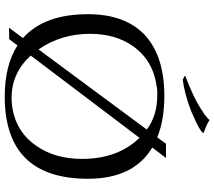

<svg xmlns="http://www.w3.org/2000/svg" viewBox="-67 -820 906 812"><g transform="rotate(90 386.0 -414.0)"><path d="M388 19Q256 19 172 -35L146 0L97 1L141 -58Q40 -148 40 -333Q40 -494 132 -577Q221 -656 386 -656Q488 -656 561 -626L588 -663H648L604 -605Q736 -526 736 -333Q736 19 388 19ZM189 -124 528 -582Q468 -626 385 -626Q376 -626 367 -626Q358 -626 348 -624Q238 -610 177 -526Q123 -451 123 -342Q123 -219 189 -124ZM394 -10Q402 -10 410 -10.5Q418 -11 426 -12Q536 -26 597 -115Q652 -194 652 -308Q652 -459 563 -551L215 -91Q289 -10 394 -10ZM317 -734Q300 -742 300 -744Q300 -745 302 -745Q342 -760 378.5 -777Q415 -794 444 -813Q467 -827 477.5 -837Q488 -847 488 -847Q499 -840 508 -836Q517 -832 524 -829Q543 -822 543 -821Q543 -819 532 -810Q519 -801 497 -790.5Q475 -780 449 -769Q410 -754 374.5 -745Q339 -736 317 -734Z"/></g></svg>

Font: Gideon Roman
Style: Regular
Weight: 400
Designer: Robert E. Leuschke
Foundry: Robert E. Leuschke
Version: Version 2.010